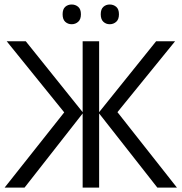

<svg xmlns="http://www.w3.org/2000/svg" viewBox="-20 -850 824 870"><path d="M271 -340.8 10.3 -663.1H96.7L354.5 -341.8V-663.1H429.2V-341.8L687.5 -663.1H773.4L512.2 -341.8L781.7 0H692.9L429.2 -335.9V0H354.5V-335.9L91.3 0H1ZM263.7 -785.2Q263.7 -808.6 275.6 -819.1Q287.6 -829.6 304.7 -829.6Q321.8 -829.6 334.2 -819.1Q346.7 -808.6 346.7 -785.2Q346.7 -762.2 334.2 -751.2Q321.8 -740.2 304.7 -740.2Q287.6 -740.2 275.6 -751.2Q263.7 -762.2 263.7 -785.2ZM436.5 -785.2Q436.5 -808.6 448.5 -819.1Q460.4 -829.6 477.1 -829.6Q494.1 -829.6 506.6 -819.1Q519 -808.6 519 -785.2Q519 -762.2 506.6 -751.2Q494.1 -740.2 477.1 -740.2Q460.4 -740.2 448.5 -751.2Q436.5 -762.2 436.5 -785.2Z"/></svg>

Font: Bpm'online Open Sans
Style: Regular
Weight: 400
Foundry: Ascender Corporation
Version: Version 1.10